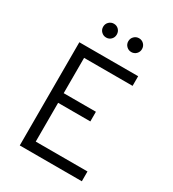

<svg xmlns="http://www.w3.org/2000/svg" viewBox="-212 -1012 1017 1128"><g transform="rotate(30 297.0 -448.0)"><path d="M102 0V-700H501V-634.5H172V-395H390.5V-329.5H172V-66.5H523V0ZM394.5 -802.5Q375.5 -802.5 361.8 -816Q348 -829.5 348 -849Q348 -869 361.8 -882.5Q375.5 -896 394.5 -896Q414 -896 427.5 -882.5Q441 -869 441 -849Q441 -829.5 427.5 -816Q414 -802.5 394.5 -802.5ZM224 -802.5Q205 -802.5 191.2 -816Q177.5 -829.5 177.5 -849Q177.5 -869 191.2 -882.5Q205 -896 224 -896Q243.5 -896 256.8 -882.5Q270 -869 270 -849Q270 -829.5 256.8 -816Q243.5 -802.5 224 -802.5Z"/></g></svg>

Font: Overpass Light
Style: Regular
Weight: 300
Designer: Delve Withrington, Dave Bailey, Thomas Jockin
Foundry: Delve Fonts LLC
Version: Version 4.000; ttfautohint (v1.8.3)